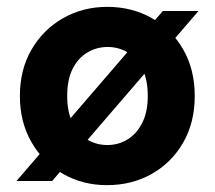

<svg xmlns="http://www.w3.org/2000/svg" viewBox="-20 -528 627 560"><path d="M28 0 455 -496H559L132 0ZM292 12Q221 12 163.5 -21Q106 -54 72 -113Q38 -172 38 -248Q38 -325 72 -383.5Q106 -442 164 -475Q222 -508 293 -508Q365 -508 423 -475Q481 -442 514.5 -383.5Q548 -325 548 -248Q548 -171 514.5 -112.5Q481 -54 423 -21Q365 12 292 12ZM293 -105Q325 -105 351.5 -121Q378 -137 394.5 -169Q411 -201 411 -248Q411 -296 395 -327.5Q379 -359 352.5 -375Q326 -391 294 -391Q262 -391 235 -375Q208 -359 192 -327.5Q176 -296 176 -248Q176 -201 192 -169Q208 -137 234.5 -121Q261 -105 293 -105Z"/></svg>

Font: DM Sans 24pt
Style: Bold
Weight: 700
Designer: Colophon Foundry, Jonny Pinhorn
Foundry: Colophon Foundry
Version: Version 4.004;gftools[0.9.30]